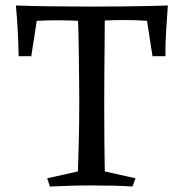

<svg xmlns="http://www.w3.org/2000/svg" viewBox="-20 -680 668 700"><path d="M362 -625Q362 -584 361.5 -530Q361 -476 360.5 -419Q360 -362 360 -309Q360 -231 360.5 -171Q361 -111 362 -55L474 -30L463 0Q436 -2 394 -3Q352 -4 309 -4Q266 -4 229.5 -2.5Q193 -1 162 0L152 -30L264 -55Q266 -111 267.5 -172Q269 -233 269 -311Q269 -340 268.5 -382.5Q268 -425 267.5 -471.5Q267 -518 266 -559Q265 -600 264 -625ZM592 -660Q588 -608 585.5 -564.5Q583 -521 583 -475H536L516 -604Q480 -607 432 -607Q400 -607 369.5 -605.5Q339 -604 315 -599Q290 -603 257 -604.5Q224 -606 189 -606Q169 -606 150 -605.5Q131 -605 114 -604L94 -475H48Q47 -521 45 -563Q43 -605 38 -660Q89 -658 162 -657Q235 -656 314 -656Q367 -656 420 -656.5Q473 -657 518 -658Q563 -659 592 -660Z"/></svg>

Font: Ruwudu
Style: Regular
Weight: 400
Designer: Becca Hirsbrunner Spalinger
Foundry: SIL International
Version: Version 3.000